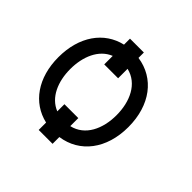

<svg xmlns="http://www.w3.org/2000/svg" viewBox="-164 -745 959 959"><g transform="rotate(45 315.5 -265.5)"><path d="M331 -588.1H233V-545.8C118.6 -519.5 45.5 -416.2 45.5 -269.9C45.5 -124.6 118.6 -21.7 233 4.6V56.8H331V8.9C457.4 -9.2 539.8 -115.8 539.8 -269.9C539.8 -425.1 457.4 -532 331 -550.1ZM331 -125H233V-74.6C162.3 -102.6 129.3 -182.2 129.3 -269.9C129.3 -357.6 162.3 -437.9 233 -466.3V-406.2H331V-473C416.5 -453.1 456 -365.8 456 -269.9C456 -174 416.5 -87.7 331 -68.2Z"/></g></svg>

Font: Karasuma Gothic
Style: Regular
Weight: 400
Designer: Rasmus Andersson, Ryoko Nishizuka
Foundry: Genbu
Version: Version 1.00